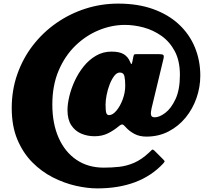

<svg xmlns="http://www.w3.org/2000/svg" viewBox="-20 -820 1190 1064"><path d="M884 86.5Q755.5 224 519 224Q464 224 400 209.5Q336 195 273.2 163.2Q210.5 131.5 159 79.5Q107.5 27.5 76.2 -46.8Q45 -121 45 -221Q45 -321 76 -409Q107 -497 162.5 -568.8Q218 -640.5 292.2 -692.2Q366.5 -744 453.8 -772Q541 -800 635 -800Q745 -800 829.8 -769.2Q914.5 -738.5 972.5 -684Q1030.5 -629.5 1060.2 -557Q1090 -484.5 1090 -401Q1090 -337.5 1069 -277Q1048 -216.5 1008.5 -168.2Q969 -120 914 -91.5Q859 -63 791 -63Q753 -63 724.5 -78.2Q696 -93.5 677 -115Q666 -128 659 -130Q652 -132 637 -119.5Q609.5 -96.5 577.5 -80.8Q545.5 -65 504 -65Q464.5 -65 430.2 -79.5Q396 -94 375 -126Q354 -158 354 -210Q354 -243 364 -285.5Q374 -328 394 -371.5Q414 -415 443.5 -451.8Q473 -488.5 511.8 -511.2Q550.5 -534 598 -534Q642.5 -534 666 -519.5Q689.5 -505 700 -479Q705.5 -465.5 708.2 -464.8Q711 -464 714 -480.5L719 -506Q721.5 -517.5 725.2 -518.8Q729 -520 743 -520H859.5Q878.5 -520 884.2 -516Q890 -512 886 -494.5L820 -220Q819 -213.5 816.8 -201.5Q814.5 -189.5 818 -179.8Q821.5 -170 838 -170Q863.5 -170 896 -194.5Q928.5 -219 952.8 -271Q977 -323 977 -405Q977 -482.5 948.8 -535.8Q920.5 -589 874.8 -621.2Q829 -653.5 775.8 -667.8Q722.5 -682 672 -682Q599.5 -682 528 -652.8Q456.5 -623.5 398.2 -567.2Q340 -511 305 -429Q270 -347 270 -241Q270 -135 305 -56.2Q340 22.5 404 65.8Q468 109 555 109Q598.5 109 640.2 104.5Q682 100 723.2 82.2Q764.5 64.5 806 25.5Q817.5 15 822 10.2Q826.5 5.5 838.5 17.5L885 64Q893 72 892.2 75Q891.5 78 884 86.5ZM674 -346Q674 -377.5 669.5 -397.8Q665 -418 644 -418Q627.5 -418 613.2 -399.5Q599 -381 588 -353Q577 -325 571 -294.5Q565 -264 565 -240Q565 -205 569.2 -193.5Q573.5 -182 584 -182Q604.5 -182 625.2 -206.8Q646 -231.5 660 -269.2Q674 -307 674 -346Z"/></svg>

Font: Besley* Narrow Fatface
Style: Italic
Weight: 900
Width: 4
Italic angle: -13°
Designer: Owen Earl
Foundry: indestructible type*
Version: Version 3.000; ttfautohint (v1.8.3)